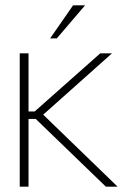

<svg xmlns="http://www.w3.org/2000/svg" viewBox="-20 -700 484 720"><path d="M54 -500V0H87V-254H114L377 0H421L142 -270L400 -500H356L110 -282H87V-500ZM168 -556H193L299 -680H254Z"/></svg>

Font: LT Wave Text Thin
Style: Regular
Weight: 100
Designer: Daniel Lyons
Version: Version 2.5 (Glyphs App)